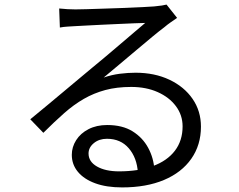

<svg xmlns="http://www.w3.org/2000/svg" viewBox="-20 -774 1040 837"><path d="M238 -737Q255 -735 274.5 -734Q294 -733 309 -733Q324 -733 358.5 -734Q393 -735 436.5 -736.5Q480 -738 523.5 -739.5Q567 -741 601.5 -743Q636 -745 652 -746Q674 -748 686 -750Q698 -752 706 -754L752 -696Q739 -687 724.5 -677Q710 -667 696 -655Q677 -641 645 -614.5Q613 -588 574.5 -555.5Q536 -523 499 -492Q462 -461 432 -436Q467 -448 502.5 -452.5Q538 -457 571 -457Q654 -457 718.5 -426.5Q783 -396 819.5 -343Q856 -290 856 -222Q856 -142 814 -82Q772 -22 695 10.5Q618 43 512 43Q444 43 395 25Q346 7 319.5 -25Q293 -57 293 -99Q293 -133 312 -163Q331 -193 366 -211Q401 -229 447 -229Q514 -229 558 -201.5Q602 -174 626 -129.5Q650 -85 653 -34L581 -22Q577 -86 541.5 -127.5Q506 -169 446 -169Q412 -169 389 -150Q366 -131 366 -105Q366 -69 403 -48Q440 -27 499 -27Q584 -27 646.5 -50Q709 -73 742.5 -117Q776 -161 776 -223Q776 -272 747 -311Q718 -350 667.5 -372.5Q617 -395 552 -395Q489 -395 439 -381.5Q389 -368 345.5 -343Q302 -318 259.5 -280.5Q217 -243 169 -195L112 -254Q143 -279 180.5 -310.5Q218 -342 256 -373.5Q294 -405 326.5 -432.5Q359 -460 381 -478Q402 -495 433.5 -521.5Q465 -548 499 -577Q533 -606 563.5 -632Q594 -658 613 -674Q597 -674 566 -672.5Q535 -671 497 -669.5Q459 -668 421.5 -666Q384 -664 353.5 -662.5Q323 -661 307 -660Q291 -659 274 -658Q257 -657 241 -654Z"/></svg>

Font: Farlight84_Sys_V01
Style: Regular
Weight: 400
Designer: Ryoko NISHIZUKA  (kana, bopomofo & ideographs); Paul D. Hunt (Latin, Greek & Cyrillic); Sandoll Communications , Soo-you
Foundry: Adobe
Version: Version 2.004;October 29, 2024;FontCreator 14.0.0.2814 64-bi